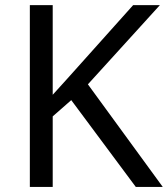

<svg xmlns="http://www.w3.org/2000/svg" viewBox="-20 -734 659 754"><path d="M619.1 0H513.2L259.8 -340.8L187 -276.9V0H97.2V-713.9H187V-361.8L248.5 -429.7L502.9 -713.9H607.9L325.2 -402.8Z"/></svg>

Font: NotoPenekeko
Style: Regular
Weight: 400
Designer: Monotype Design team
Foundry: Monotype Imaging Inc.
Version: Version 1.04